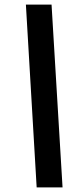

<svg xmlns="http://www.w3.org/2000/svg" viewBox="-20 -763 316 838"><path d="M140 55 93 -743H205L253 55Z"/></svg>

Font: Saira Ultra Condensed Black
Style: Italic
Weight: 900
Width: 1
Italic angle: -12°
Designer: Hector Gatti with collaboration of the Omnibus-Type team
Foundry: Omnibus-Type
Version: Version 1.001; ttfautohint (v1.8)